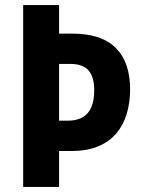

<svg xmlns="http://www.w3.org/2000/svg" viewBox="-20 -734 558 754"><path d="M491 -383Q491 -332 478 -288Q465 -244 437.5 -211Q410 -178 366 -159.5Q322 -141 259 -141H212V0H71V-714H212V-602H263Q379 -602 435 -545.5Q491 -489 491 -383ZM245 -260Q280 -260 303 -272.5Q326 -285 338 -311.5Q350 -338 350 -380Q350 -432 327.5 -457.5Q305 -483 256 -483H212V-260Z"/></svg>

Font: Noto Sans Khmer Condensed
Style: Bold
Weight: 700
Width: 3
Designer: Danh Hong and the Monotype Design Team
Foundry: Monotype Imaging Inc.
Version: Version 2.004